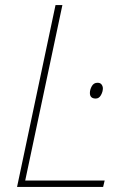

<svg xmlns="http://www.w3.org/2000/svg" viewBox="-20 -734 506 754"><path d="M47 0 198 -714H225L79 -25H391L385 0ZM356 -347Q333 -347 333 -369Q333 -382 340.5 -395.5Q348 -409 363 -409Q374 -409 379 -402Q384 -395 384 -387Q384 -374 376.5 -360.5Q369 -347 356 -347Z"/></svg>

Font: Noto Sans Disp Thin
Style: Italic
Weight: 100
Italic angle: -12°
Designer: Monotype Design Team
Foundry: Monotype Imaging Inc.
Version: Version 2.000;GOOG;noto-source:20170915:90ef993387c0